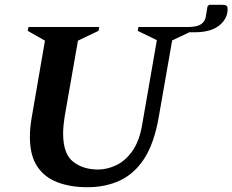

<svg xmlns="http://www.w3.org/2000/svg" viewBox="-20 -773 972 803"><path d="M346 10Q274 10 219.5 -11Q165 -32 135 -78Q105 -124 105 -201Q105 -220 107 -240.5Q109 -261 113 -284L168 -603L96 -644L99 -660H395L392 -644L306 -603L250 -283Q244 -244 244 -214Q244 -130 285.5 -97Q327 -64 390 -64Q428 -64 466 -82Q504 -100 533 -140.5Q562 -181 574 -248L636 -605L556 -644L559 -660H765Q803 -660 820.5 -671.5Q838 -683 841 -705L848 -747L855 -753H909Q921 -753 926.5 -749.5Q932 -746 932 -735Q932 -695 897 -666.5Q862 -638 793 -638H772L700 -604L644 -284Q625 -174 583.5 -110Q542 -46 481.5 -18Q421 10 346 10Z"/></svg>

Font: Spectral SC
Style: Bold Italic
Weight: 700
Italic angle: -10°
Designer: Jean-Baptiste Levee
Foundry: Production Type
Version: Version 2.001